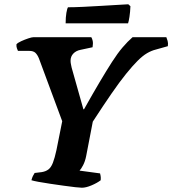

<svg xmlns="http://www.w3.org/2000/svg" viewBox="-20 -878 806 898"><path d="M363 0Q355 0 332 -2.5Q309 -5 277.5 -9.5Q246 -14 215 -18.5Q184 -23 160 -27.5Q136 -32 127 -35Q130 -47 134 -55Q138 -63 142 -69L175 -73Q194 -76 206.5 -85.5Q219 -95 227.5 -117Q236 -139 244 -176L271 -311L162 -605Q155 -622 145.5 -631Q136 -640 117 -640H64Q62 -644 59 -652.5Q56 -661 57 -671Q63 -678 79.5 -685.5Q96 -693 112.5 -698.5Q129 -704 136 -704H407Q411 -698 413.5 -687Q416 -676 413 -657L357 -645Q336 -641 323 -627.5Q310 -614 310 -594Q310 -587 311.5 -579Q313 -571 315 -562L370 -367H373Q414 -440 446 -494Q478 -548 504 -588.5Q530 -629 553.5 -656.5Q577 -684 600 -704H758Q761 -697 764 -686.5Q767 -676 765 -662L708 -646Q688 -641 667.5 -629Q647 -617 623.5 -593.5Q600 -570 570 -533Q540 -496 502 -441Q464 -386 414 -309L383 -148Q378 -123 368.5 -105Q359 -87 352 -80L448 -67Q449 -63 450.5 -55.5Q452 -48 451 -35Q434 -22 408 -11Q382 0 363 0ZM287 -769Q287 -798 290.5 -818Q294 -838 298 -844Q328 -844 369 -846Q410 -848 452 -850.5Q494 -853 528 -855Q562 -857 580 -858L590 -849Q589 -822 585.5 -799.5Q582 -777 579 -769Z"/></svg>

Font: Texturina Medium 12pt ExtraBold
Style: Italic
Weight: 800
Italic angle: -11°
Version: Version 1.002